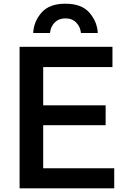

<svg xmlns="http://www.w3.org/2000/svg" viewBox="-20 -1028 674 1048"><path d="M161.1 -847.7Q164.1 -910.2 206.5 -959Q249 -1007.8 336.9 -1007.8Q425.8 -1007.8 468.3 -958.5Q510.7 -909.2 513.7 -847.7H421.9Q418.9 -880.9 396.5 -904.3Q374 -927.7 336.9 -927.7Q300.8 -927.7 278.3 -904.8Q255.9 -881.8 252.9 -847.7ZM86.9 0V-772.5H593.8V-662.1H215.8V-453.1H556.6V-344.7H215.8V-109.4H603.5V0Z"/></svg>

Font: Gothic A1
Style: Bold
Weight: 700
Version: Version 2.50